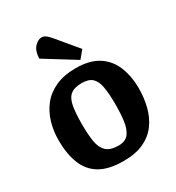

<svg xmlns="http://www.w3.org/2000/svg" viewBox="-178 -841 886 965"><g transform="rotate(-30 265.0 -358.5)"><path d="M257 14Q172 14 121 -16Q70 -46 47.5 -103.5Q25 -161 25 -240Q25 -292 39 -340.5Q53 -389 83 -427.5Q113 -466 162 -488.5Q211 -511 280 -511Q360 -511 409.5 -479.5Q459 -448 482 -392Q505 -336 505 -263Q505 -210 492.5 -160Q480 -110 451.5 -70.5Q423 -31 375.5 -8.5Q328 14 257 14ZM274 -66Q315 -66 333.5 -91.5Q352 -117 357.5 -159Q363 -201 363 -250Q363 -315 356 -354.5Q349 -394 329 -412.5Q309 -431 269 -431Q225 -431 203 -412.5Q181 -394 174 -354Q167 -314 167 -250Q167 -190 174 -149Q181 -108 204 -87Q227 -66 274 -66ZM322 -535 146 -644Q148 -689 168.5 -710Q189 -731 208 -731Q224 -731 237.5 -719Q251 -707 262 -693L358 -578Z"/></g></svg>

Font: Faustina Light
Style: Bold
Weight: 700
Version: Version 1.200